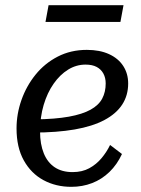

<svg xmlns="http://www.w3.org/2000/svg" viewBox="-20 -711 546 743"><path d="M256 12Q196 12 148 -14Q100 -40 72 -90.5Q44 -141 44 -214Q44 -270 63 -324Q82 -378 117.5 -422Q153 -466 203.5 -492Q254 -518 316 -518Q366 -518 402 -501.5Q438 -485 457 -455.5Q476 -426 476 -388Q476 -342 453 -306.5Q430 -271 384 -246.5Q338 -222 269 -210Q200 -198 108 -198L116 -249Q194 -250 246.5 -259.5Q299 -269 330.5 -286.5Q362 -304 375.5 -329.5Q389 -355 389 -388Q389 -410 380 -426.5Q371 -443 354 -452Q337 -461 311 -461Q275 -461 243.5 -441.5Q212 -422 187.5 -387Q163 -352 149 -305Q135 -258 135 -202Q135 -153 149.5 -117.5Q164 -82 192 -63.5Q220 -45 261 -45Q298 -45 325.5 -60Q353 -75 373 -99Q393 -123 406 -150L452 -115Q433 -74 403.5 -45.5Q374 -17 336.5 -2.5Q299 12 256 12ZM168 -691H458L446 -626H156Z"/></svg>

Font: Roboto Serif 20pt
Style: Italic
Weight: 400
Italic angle: -10°
Designer: Greg Gazdowicz
Foundry: Commercial Type
Version: Version 1.008